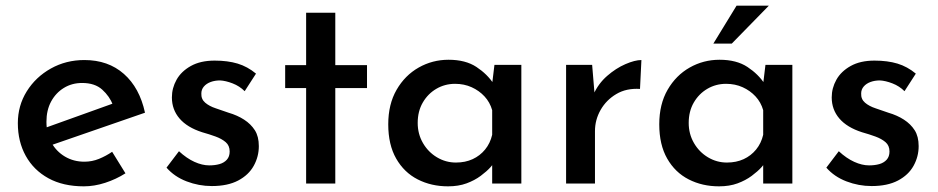

<svg xmlns="http://www.w3.org/2000/svg" viewBox="-20 -648 3312 678"><path d="M276 10Q203 10 151 -18.5Q99 -47 71 -97.5Q43 -148 43 -213Q43 -275 74.5 -325.5Q106 -376 159.5 -406Q213 -436 278 -436Q362 -436 417.5 -387Q473 -338 492 -250L151 -132L127 -192L400 -290L379 -277Q367 -308 341 -331.5Q315 -355 270 -355Q234 -355 205.5 -337.5Q177 -320 160.5 -289.5Q144 -259 144 -218Q144 -176 161.5 -144.5Q179 -113 209.5 -95Q240 -77 278 -77Q305 -77 329.5 -87Q354 -97 376 -112L423 -36Q390 -15 351.5 -2.5Q313 10 276 10Z M728 9Q682 9 639 -7.5Q596 -24 568 -56L612 -114Q639 -89 666.5 -76.5Q694 -64 719 -64Q739 -64 755 -68.5Q771 -73 781 -84Q791 -95 791 -113Q791 -134 777 -146Q763 -158 741 -166Q719 -174 694 -181Q641 -198 614 -229.5Q587 -261 587 -304Q587 -337 603.5 -366.5Q620 -396 654 -415Q688 -434 738 -434Q784 -434 819 -423.5Q854 -413 884 -388L844 -326Q826 -344 801.5 -353.5Q777 -363 757 -364Q739 -364 724 -358.5Q709 -353 700 -342.5Q691 -332 691 -318Q690 -298 704.5 -285.5Q719 -273 742 -265.5Q765 -258 787 -250Q818 -241 842 -225.5Q866 -210 880 -188Q894 -166 894 -132Q894 -95 876 -62.5Q858 -30 821 -10.5Q784 9 728 9Z M1061 -603H1164V-418H1276V-337H1164V0H1061V-337H987V-418H1061Z M1562 10Q1503 10 1455 -14.5Q1407 -39 1379 -88Q1351 -137 1351 -209Q1351 -280 1380.5 -331Q1410 -382 1458.5 -409.5Q1507 -437 1564 -437Q1624 -437 1662.5 -411.5Q1701 -386 1723 -352L1716 -336L1726 -419H1821V0H1718V-105L1729 -80Q1725 -72 1712 -57.5Q1699 -43 1677.5 -27Q1656 -11 1627.5 -0.5Q1599 10 1562 10ZM1590 -74Q1623 -74 1649 -86Q1675 -98 1693 -120Q1711 -142 1718 -172V-259Q1710 -287 1691 -307.5Q1672 -328 1645.5 -340Q1619 -352 1587 -352Q1551 -352 1521 -334.5Q1491 -317 1473 -286Q1455 -255 1455 -214Q1455 -175 1473.5 -143Q1492 -111 1523 -92.5Q1554 -74 1590 -74Z M2071 -419 2081 -299 2076 -315Q2093 -353 2124 -380Q2155 -407 2188.5 -421.5Q2222 -436 2245 -436L2240 -334Q2192 -337 2156.5 -316Q2121 -295 2101 -260Q2081 -225 2081 -185V0H1979V-419Z M2519 10Q2460 10 2412 -14.5Q2364 -39 2336 -88Q2308 -137 2308 -209Q2308 -280 2337.5 -331Q2367 -382 2415.5 -409.5Q2464 -437 2521 -437Q2581 -437 2619.5 -411.5Q2658 -386 2680 -352L2673 -336L2683 -419H2778V0H2675V-105L2686 -80Q2682 -72 2669 -57.5Q2656 -43 2634.5 -27Q2613 -11 2584.5 -0.5Q2556 10 2519 10ZM2547 -74Q2580 -74 2606 -86Q2632 -98 2650 -120Q2668 -142 2675 -172V-259Q2667 -287 2648 -307.5Q2629 -328 2602.5 -340Q2576 -352 2544 -352Q2508 -352 2478 -334.5Q2448 -317 2430 -286Q2412 -255 2412 -214Q2412 -175 2430.5 -143Q2449 -111 2480 -92.5Q2511 -74 2547 -74ZM2695 -628 2564 -494H2499L2581 -628Z M3058 9Q3012 9 2969 -7.5Q2926 -24 2898 -56L2942 -114Q2969 -89 2996.5 -76.5Q3024 -64 3049 -64Q3069 -64 3085 -68.5Q3101 -73 3111 -84Q3121 -95 3121 -113Q3121 -134 3107 -146Q3093 -158 3071 -166Q3049 -174 3024 -181Q2971 -198 2944 -229.5Q2917 -261 2917 -304Q2917 -337 2933.5 -366.5Q2950 -396 2984 -415Q3018 -434 3068 -434Q3114 -434 3149 -423.5Q3184 -413 3214 -388L3174 -326Q3156 -344 3131.5 -353.5Q3107 -363 3087 -364Q3069 -364 3054 -358.5Q3039 -353 3030 -342.5Q3021 -332 3021 -318Q3020 -298 3034.5 -285.5Q3049 -273 3072 -265.5Q3095 -258 3117 -250Q3148 -241 3172 -225.5Q3196 -210 3210 -188Q3224 -166 3224 -132Q3224 -95 3206 -62.5Q3188 -30 3151 -10.5Q3114 9 3058 9Z"/></svg>

Font: Josefin Sans Thin Medium
Style: Regular
Weight: 500
Version: Version 2.000